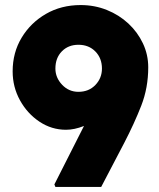

<svg xmlns="http://www.w3.org/2000/svg" viewBox="-20 -739 629 759"><path d="M199 0 195 -10 312 -241Q274 -226 241 -226Q184 -226 136 -258Q88 -290 59 -342.5Q30 -395 30 -457Q30 -531 65.5 -590Q101 -649 161.5 -684Q222 -719 299 -719Q354 -719 402.5 -699.5Q451 -680 487.5 -646Q524 -612 545 -567.5Q566 -523 566 -473Q566 -392 538.5 -321.5Q511 -251 471 -174L380 0ZM290 -376Q331 -376 357 -403Q383 -430 383 -468Q383 -509 357 -535.5Q331 -562 290 -562Q250 -562 224.5 -536Q199 -510 199 -468Q199 -432 225.5 -404Q252 -376 290 -376Z"/></svg>

Font: Lexend Deca ExtraBold
Style: Regular
Weight: 800
Designer: Bonnie Shaver-Troup, Thomas Jockin
Foundry: Lexend
Version: Version 1.008; ttfautohint (v1.8.4.7-5d5b)